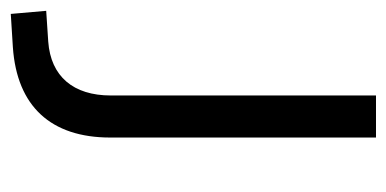

<svg xmlns="http://www.w3.org/2000/svg" viewBox="-216 -526 738 367"><g transform="rotate(90 153.5 -342.0)"><path d="M-3.9 6.9 59.8 2.9C172.5 -4.9 232.4 -69.6 232.4 -183.3V-691.2H152V-184.3C152 -112.7 115.7 -69.6 49 -64.7L-9.8 -60.8Z"/></g></svg>

Font: LL Pando Sans
Style: Regular
Weight: 400
Designer: Joshua Smith
Foundry: Joshua Smith
Version: Version 1.000;Glyphs 3.2.1 (3258)